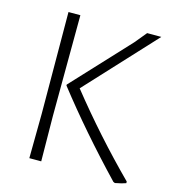

<svg xmlns="http://www.w3.org/2000/svg" viewBox="-99 -721 726 811"><g transform="rotate(15 264.0 -315.5)"><path d="M151 -197 153 0H101L103 -194L101 -639H153ZM230 -340Q367 -168 524 -11V-4Q509 2 477 8L470 5Q304 -169 173 -337V-341L403 -588L445 -639H507Z"/></g></svg>

Font: Luna Sans Light
Style: Regular
Weight: 300
Designer: Juan Pablo del Peral
Foundry: Huerta Tipografica
Version: Version 2.001; ttfautohint (v1.5)